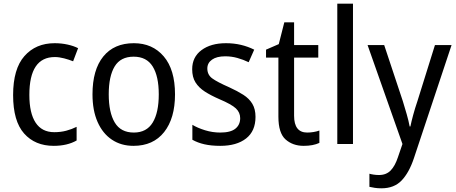

<svg xmlns="http://www.w3.org/2000/svg" viewBox="-20 -780 2468 1040"><path d="M271 10Q170 10 110.5 -57Q51 -124 51 -265Q51 -407 112.5 -476.5Q174 -546 276 -546Q313 -546 346.5 -538.5Q380 -531 403 -519L376 -448Q354 -457 327 -464Q300 -471 277 -471Q139 -471 139 -266Q139 -167 173 -115.5Q207 -64 274 -64Q309 -64 339 -72Q369 -80 395 -93V-19Q344 10 271 10Z M928 -269Q928 -139 869 -64.5Q810 10 703 10Q636 10 586 -23.5Q536 -57 508.5 -119.5Q481 -182 481 -269Q481 -402 539.5 -474Q598 -546 705 -546Q806 -546 867 -474.5Q928 -403 928 -269ZM569 -269Q569 -171 601.5 -116.5Q634 -62 705 -62Q774 -62 807 -116Q840 -170 840 -269Q840 -367 807 -420Q774 -473 704 -473Q633 -473 601 -420Q569 -367 569 -269Z M1364 -147Q1364 -70 1313 -30Q1262 10 1173 10Q1124 10 1087 1.5Q1050 -7 1022 -23V-104Q1050 -87 1090.5 -74.5Q1131 -62 1173 -62Q1229 -62 1255 -83Q1281 -104 1281 -140Q1281 -171 1257.5 -193Q1234 -215 1168 -243Q1122 -263 1089.5 -284Q1057 -305 1039 -333.5Q1021 -362 1021 -405Q1021 -471 1071.5 -508.5Q1122 -546 1204 -546Q1247 -546 1285 -537Q1323 -528 1357 -511L1327 -443Q1298 -457 1266 -466Q1234 -475 1200 -475Q1154 -475 1128.5 -457Q1103 -439 1103 -409Q1103 -375 1129.5 -355.5Q1156 -336 1222 -307Q1266 -287 1298 -266.5Q1330 -246 1347 -217.5Q1364 -189 1364 -147Z M1644 -62Q1661 -62 1679 -65Q1697 -68 1710 -73V-6Q1676 10 1625 10Q1566 10 1527 -24.5Q1488 -59 1488 -148V-468H1421V-511L1490 -541L1520 -659H1573V-536H1704V-468H1573V-153Q1573 -62 1644 -62Z M1892 0H1807V-760H1892Z M1971 -536H2061L2162 -232Q2173 -196 2183 -161.5Q2193 -127 2199 -95H2203Q2208 -120 2218 -157Q2228 -194 2241 -232L2336 -536H2426L2222 77Q2196 155 2155.5 197.5Q2115 240 2046 240Q2026 240 2010 237.5Q1994 235 1981 232V161Q1991 164 2005 166Q2019 168 2033 168Q2072 168 2096 143.5Q2120 119 2136 70L2160 0Z"/></svg>

Font: Noto Sans Sinhala SemiCondensed
Style: Regular
Weight: 400
Width: 4
Designer: Jelle Bosma - Monotype Design Team
Foundry: Monotype Imaging Inc.
Version: Version 2.006; ttfautohint (v1.8.4.7-5d5b)